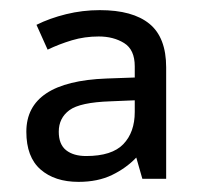

<svg xmlns="http://www.w3.org/2000/svg" viewBox="-20 -742 397 379"><path d="M177 -722Q242 -722 275 -695Q308 -668 308 -609V-389H261L249 -431Q229 -410 201 -396.5Q173 -383 135 -383Q88 -383 60 -407.5Q32 -432 32 -482Q32 -581 190 -587L246 -589V-611Q246 -644 225 -657Q204 -670 175 -670Q147 -670 122 -662.5Q97 -655 74 -644L52 -693Q78 -706 110.5 -714Q143 -722 177 -722ZM246 -544 198 -542Q138 -540 117 -524.5Q96 -509 96 -482Q96 -457 110.5 -445.5Q125 -434 150 -434Q201 -434 223.5 -457.5Q246 -481 246 -521Z"/></svg>

Font: Noto IKEA Simplified Chinese
Style: Regular
Weight: 400
Designer: Monotype Design Team
Foundry: Monotype Imaging Inc.
Version: Version 1.100